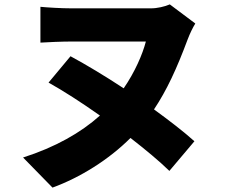

<svg xmlns="http://www.w3.org/2000/svg" viewBox="-20 -776 1040 874"><path d="M869 -669 753 -756C730 -746 696 -738 667 -738H306C258 -738 194 -742 164 -745V-582C194 -584 263 -587 306 -587H644C629 -529 594 -448 543 -374C458 -430 373 -481 301 -520L201 -400C266 -364 350 -310 435 -250C348 -172 232 -106 85 -59L219 78C345 32 475 -49 574 -148C642 -95 705 -43 751 2L865 -133C816 -177 751 -227 681 -278C739 -365 784 -462 834 -596C845 -625 858 -651 869 -669Z"/></svg>

Font: Source Han Sans HK Heavy
Style: Regular
Weight: 900
Designer: Ryoko NISHIZUKA 西塚涼子 (kana, bopomofo & ideographs); Paul D. Hunt (Latin, Greek & Cyrillic); Sandoll Communications 산돌커뮤니
Foundry: Adobe
Version: Version 2.000;hotconv 1.0.107;makeotfexe 2.5.65593